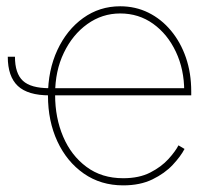

<svg xmlns="http://www.w3.org/2000/svg" viewBox="-20 -570 676 602"><path d="M135.3 -271Q67.4 -271 35.9 -300.5Q4.4 -330.1 4.4 -392.1H26.9Q26.9 -339.8 51.8 -316.7Q76.7 -293.5 135.3 -293.5ZM366.2 11.2Q295.9 11.2 242.7 -25.9Q189.5 -63 159.9 -126.7Q130.4 -190.4 130.4 -270Q130.4 -349.6 159.9 -413.1Q189.5 -476.6 240.7 -513.4Q292 -550.3 356.9 -550.3Q404.8 -550.3 445.3 -530.3Q485.8 -510.3 516.1 -473.9Q546.4 -437.5 563 -389.2Q579.6 -340.8 579.6 -283.2V-271H142.1V-293.5H566.9L557.6 -284.2Q557.6 -352.1 531.5 -407.5Q505.4 -462.9 460.2 -495.4Q415 -527.8 356.9 -527.8Q300.3 -527.8 253.9 -494.6Q207.5 -461.4 180.2 -404.5Q152.8 -347.7 152.8 -275.4V-272.5Q152.8 -200.7 178 -141.6Q203.1 -82.5 251 -46.9Q298.8 -11.2 366.2 -11.2Q416.5 -11.2 451.2 -29.1Q485.8 -46.9 507.8 -71Q529.8 -95.2 539.6 -114.3L558.6 -103Q546.4 -79.6 521.5 -53Q496.6 -26.4 458 -7.6Q419.4 11.2 366.2 11.2Z"/></svg>

Font: Inter 16pt Thin
Style: Regular
Weight: 250
Version: Version 4.001;git-66647c0bb